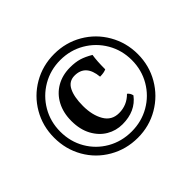

<svg xmlns="http://www.w3.org/2000/svg" viewBox="-153 -785 1111 1111"><g transform="rotate(-45 402.5 -230.0)"><path d="M745 -230Q745 -136 699.5 -57.5Q654 21 575.5 67Q497 113 403 113Q308 113 229 67.5Q150 22 105 -56.5Q60 -135 60 -230Q60 -325 105.5 -403.5Q151 -482 229.5 -527.5Q308 -573 403 -573Q497 -573 575.5 -527.5Q654 -482 699.5 -403Q745 -324 745 -230ZM110 -230Q110 -148 148.5 -81.5Q187 -15 254 23.5Q321 62 403 62Q484 62 551 23.5Q618 -15 657 -82Q696 -149 696 -230Q696 -311 657 -378Q618 -445 551 -484Q484 -523 403 -523Q322 -523 255 -484Q188 -445 149 -378Q110 -311 110 -230ZM556 -412Q549 -370 549 -301Q530 -292 498 -292Q488 -401 398 -401Q351 -401 329.5 -358.5Q308 -316 308 -242Q308 -167 337.5 -116Q367 -65 427 -65Q492 -65 538 -112Q554 -100 558 -79Q502 -5 395 -5Q343 -5 298.5 -31Q254 -57 226.5 -107.5Q199 -158 199 -228Q199 -295 226 -346Q253 -397 301.5 -425Q350 -453 413 -453Q456 -453 487.5 -443.5Q519 -434 556 -412Z"/></g></svg>

Font: Vollkorn SC SemiBold
Style: Regular
Weight: 600
Designer: Friedrich Althausen
Foundry: Friedrich Althausen
Version: Version 4.015